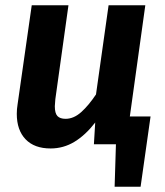

<svg xmlns="http://www.w3.org/2000/svg" viewBox="-20 -550 629 732"><path d="M554 -106 516 162H417L422 0H338L343 -83Q306 -35 264 -9.5Q222 16 173 16Q111 16 77.5 -19Q44 -54 44 -116Q44 -134 47 -152L101 -530H241L191 -172Q189 -152 189 -145Q189 -118 199 -107.5Q209 -97 230 -97Q261 -97 289.5 -122.5Q318 -148 346 -190L394 -530H534L475 -106Z"/></svg>

Font: Fira Sans SemiBold
Style: Italic
Weight: 600
Italic angle: -8°
Designer: bBox Type GmbH & Carrois Corporate GbR & Edenspiekermann AG
Foundry: bBox Type GmbH & Carrois Corporate GbR & Edenspiekermann AG
Version: Version 4.301